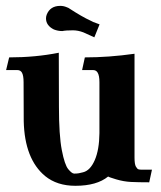

<svg xmlns="http://www.w3.org/2000/svg" viewBox="-20 -611 540 644"><path d="M232.9 12.2Q171.4 12.2 131.3 -20.5Q62.5 -77.6 59.6 -204.6Q59.1 -209.5 59.1 -335.4Q59.1 -357.4 53.7 -367.2Q48.8 -376 38.1 -376H0.5L10.7 -418.5Q99.1 -418.5 177.2 -434.1L177.7 -252.9Q177.7 -157.2 187.3 -107.7Q196.8 -58.1 209 -43.5Q221.2 -28.8 228.5 -28.8H231.4Q244.1 -28.8 258.8 -33.2Q282.7 -39.1 297.9 -74Q313 -108.9 313.5 -164.6V-335.4Q313.5 -357.4 307.6 -367.2Q302.7 -376 292 -376H255.4L264.6 -418.5Q345.2 -418.5 431.2 -430.7V-82.5Q431.2 -60.1 435.8 -52.2Q440.4 -44.4 444.1 -43.2Q447.8 -42 452.6 -42H489.7L480.5 0.5Q444.3 0.5 419.4 -0.7Q394.5 -2 369.4 -9.5Q344.2 -17.1 342.8 -19Q304.7 12.2 232.9 12.2ZM296.4 -485.8 259.8 -502.4Q241.7 -509.3 224.6 -509.3Q200.7 -509.3 189 -506.8Q174.3 -506.8 160.6 -512.2Q134.3 -525.4 134.3 -549.3Q134.3 -555.7 136.7 -562Q148.4 -591.3 182.1 -591.3Q193.4 -591.3 203.6 -586.9L209.5 -584.5Q255.9 -554.2 284.2 -541.5Q290.5 -538.6 293 -537.1L314 -529.3Z"/></svg>

Font: Quaaykop
Style: Bold
Weight: 700
Designer: Tup Wanders
Foundry: Free font, DO NOT SELL
Version: Version 1.00;July 31, 2023;FontCreator 11.5.0.2430 64-bit